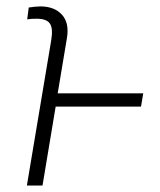

<svg xmlns="http://www.w3.org/2000/svg" viewBox="-20 -573 494 593"><path d="M111.3 0H63L138.2 -448.7Q144.5 -486.3 133.5 -501Q122.6 -515.6 92.3 -515.1Q79.1 -515.6 64 -513.2L68.8 -549.8Q78.1 -551.3 87.6 -552.2Q97.2 -553.2 104.5 -553.2Q148.4 -553.2 171.6 -527.3Q194.8 -501.5 186.5 -454.1L158.2 -284.7H422.4L415.5 -243.7H151.9Z"/></svg>

Font: Inter Display Extra Light
Style: Italic
Weight: 200
Italic angle: -9.39999°
Designer: Rasmus Andersson
Foundry: rsms
Version: Version 4.000;git-4fc901f